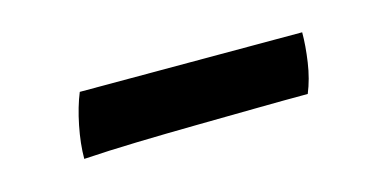

<svg xmlns="http://www.w3.org/2000/svg" viewBox="-28 -375 475 236"><g transform="rotate(-15 209.5 -257.5)"><path d="M359 -298Q359 -281 356 -260.5Q353 -240 346 -223Q318 -223 281 -222.5Q244 -222 204.5 -221.5Q165 -221 128 -220Q91 -219 60 -217Q60 -236 64.5 -258.5Q69 -281 76 -298Z"/></g></svg>

Font: Vollkorn SemiBold
Style: Regular
Weight: 600
Designer: Friedrich Althausen
Foundry: Friedrich Althausen
Version: Version 5.000